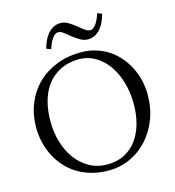

<svg xmlns="http://www.w3.org/2000/svg" viewBox="-128 -996 1020 1118"><g transform="rotate(-15 382.0 -437.0)"><path d="M134.8 -347.2Q134.8 -283.7 152.1 -225.1Q169.4 -166.5 202.4 -121.3Q235.4 -76.2 283.2 -49.1Q331.1 -22 392.1 -22Q450.7 -22 495.4 -45.4Q540 -68.8 569.8 -109.6Q599.6 -150.4 614.7 -204.8Q629.9 -259.3 629.9 -321.8Q629.9 -392.1 612.1 -453.4Q594.2 -514.6 562 -560.1Q529.8 -605.5 485.1 -631.3Q440.4 -657.2 387.2 -657.2Q359.4 -657.2 330.1 -651.1Q300.8 -645 272.7 -630.6Q244.6 -616.2 219.5 -592.8Q194.3 -569.3 175.5 -534.9Q156.7 -500.5 145.8 -454.1Q134.8 -407.7 134.8 -347.2ZM44.9 -336.9Q44.9 -413.6 71.3 -479Q97.7 -544.4 145.5 -591.8Q193.4 -639.2 260.5 -666Q327.6 -692.9 409.2 -692.9Q459 -692.9 501.5 -679.4Q543.9 -666 578.6 -642.3Q613.3 -618.7 640.1 -586.4Q667 -554.2 685.3 -516.8Q703.6 -479.5 712.9 -438Q722.2 -396.5 722.2 -355Q722.2 -273.4 695.8 -205.8Q669.4 -138.2 624 -89.1Q578.6 -40 518.6 -12.9Q458.5 14.2 391.1 14.2Q333 14.2 284.9 0.2Q236.8 -13.7 198.2 -38.3Q159.7 -63 130.9 -96.4Q102.1 -129.9 83 -168.9Q64 -208 54.4 -250.7Q44.9 -293.5 44.9 -336.9ZM587.9 -877.9Q583 -858.9 574 -837.2Q564.9 -815.4 550.8 -797.1Q536.6 -778.8 516.6 -766.8Q496.6 -754.9 469.7 -754.9Q445.8 -754.9 423.8 -768.1Q401.9 -781.2 377.9 -799.8Q365.2 -810.1 356.2 -817.6Q347.2 -825.2 339.8 -830.1Q332.5 -835 325.9 -837.4Q319.3 -839.8 312 -839.8Q299.3 -839.8 289.3 -830.8Q279.3 -821.8 271.2 -808.6Q263.2 -795.4 257.3 -780.8Q251.5 -766.1 247.6 -754.9L220.7 -765.1Q225.6 -784.2 234.6 -805.7Q243.7 -827.1 257.8 -845.5Q272 -863.8 291.7 -876Q311.5 -888.2 338.9 -888.2Q362.8 -888.2 384.8 -875Q406.7 -861.8 430.7 -842.8Q443.4 -832.5 452.4 -825.2Q461.4 -817.9 468.8 -813Q476.1 -808.1 482.7 -805.7Q489.3 -803.2 496.6 -803.2Q508.8 -803.2 519 -812.3Q529.3 -821.3 537.4 -834.5Q545.4 -847.7 551.3 -862.3Q557.1 -877 561 -888.2Z"/></g></svg>

Font: Simonetta
Style: Regular
Weight: 400
Version: Version 1.004